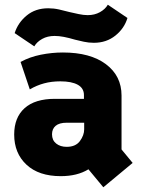

<svg xmlns="http://www.w3.org/2000/svg" viewBox="-20 -740 601 812"><path d="M417 52 354 -24Q307 5 237 5Q144 5 92 -43.5Q40 -92 40 -171Q40 -243 84 -282.5Q128 -322 212 -322H335V-338Q335 -367 309 -381.5Q283 -396 235 -396Q198 -396 166.5 -387.5Q135 -379 106 -362L67 -478Q105 -499 152 -508.5Q199 -518 246 -518Q362 -518 428 -468.5Q494 -419 494 -336V-108L541 -51ZM262 -119Q300 -119 318 -143.5Q336 -168 336 -193V-221H262Q231 -221 215.5 -208Q200 -195 200 -172Q200 -147 217.5 -133Q235 -119 262 -119ZM125 -544 42 -600Q56 -644 93 -674.5Q130 -705 184 -705Q207 -705 229.5 -700Q252 -695 274 -689Q292 -685 312.5 -680.5Q333 -676 351 -676Q380 -676 402.5 -688.5Q425 -701 436 -720L519 -664Q506 -620 468 -589.5Q430 -559 377 -559Q355 -559 334.5 -563.5Q314 -568 298 -572Q271 -580 250 -584Q229 -588 211 -588Q181 -588 158.5 -575.5Q136 -563 125 -544Z"/></svg>

Font: Braah One
Style: Regular
Weight: 400
Designer: Ashish Kumar
Foundry: Ashish Kumar
Version: Version 1.001; ttfautohint (v1.8.4.7-5d5b);gftools[0.9.29]